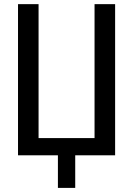

<svg xmlns="http://www.w3.org/2000/svg" viewBox="-20 -749 642 926"><path d="M259.3 0H66.9V-729H166V-83H436V-729H535.2V0H342.8V157.2H259.3Z"/></svg>

Font: Vazir Code Hack
Style: Code-Hack
Weight: 400
Foundry: DejaVu fonts team - Redesigned by Saber Rastikerdar
Version: Version 1.1.2